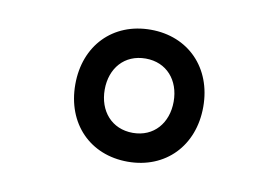

<svg xmlns="http://www.w3.org/2000/svg" viewBox="-49 -851 717 495"><g transform="rotate(10 310.0 -604.0)"><path d="M310 -431.5C408.5 -431.5 477.5 -502 477.5 -604.5C477.5 -706.5 408.5 -777 310 -777C211 -777 142.5 -706.5 142.5 -604.5C142.5 -502 211 -431.5 310 -431.5ZM310 -507C254.5 -507 219.5 -548.5 219.5 -604.5C219.5 -660.5 254.5 -701.5 310 -701.5C365 -701.5 400 -660.5 400 -604.5C400 -548.5 365 -507 310 -507Z"/></g></svg>

Font: Monaspace Krypton
Style: Bold
Weight: 700
Designer: Riley Cran & the Lettermatic Team
Foundry: Lettermatic
Version: Version 1.200 (Monaspace Krypton)